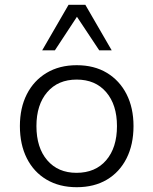

<svg xmlns="http://www.w3.org/2000/svg" viewBox="-20 -773 640 801"><path d="M300 8Q228 8 174.5 -23.5Q121 -55 92 -112.5Q63 -170 63 -247Q63 -323 92 -380Q121 -437 174.5 -469Q228 -501 300 -501Q373 -501 426 -469Q479 -437 508 -380Q537 -323 537 -247Q537 -170 508 -112.5Q479 -55 426 -23.5Q373 8 300 8ZM299 -52Q378 -52 423 -104.5Q468 -157 468 -247Q468 -336 423 -388.5Q378 -441 300 -441Q222 -441 177 -388.5Q132 -336 132 -247Q132 -157 177 -104.5Q222 -52 299 -52ZM156 -563 266 -753H336L446 -563H394L301 -703L209 -563Z"/></svg>

Font: Nunito Sans 8pt Light
Style: Regular
Weight: 300
Version: Version 3.101;gftools[0.9.27]